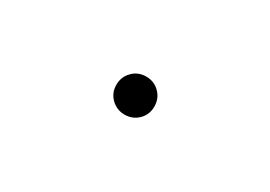

<svg xmlns="http://www.w3.org/2000/svg" viewBox="-14 -479 589 419"><g transform="rotate(30 281.0 -270.0)"><path d="M281.2 -222.7Q261.7 -222.7 247.6 -236.3Q233.4 -250 233.4 -270.5Q233.4 -290.5 247.1 -304.4Q260.7 -318.4 281.2 -318.4Q301.8 -318.4 315.4 -304.4Q329.1 -290.5 329.1 -270.5Q329.1 -250 315.2 -236.3Q301.3 -222.7 281.2 -222.7Z"/></g></svg>

Font: Reddit Mono ExtraLight
Style: Regular
Weight: 250
Monospace: yes
Designer: Stephen Hutchings
Foundry: Reddit
Version: Version 1.014